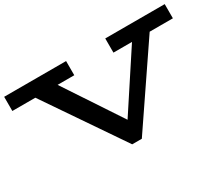

<svg xmlns="http://www.w3.org/2000/svg" viewBox="-129 -975 1473 1278"><g transform="rotate(-30 608.0 -336.0)"><path d="M467 -686V-577H-9V-686ZM1225 -686V-577H768V-686ZM571 14 105 -669H278L626 -143L971 -669H1109L645 14Z"/></g></svg>

Font: BioRhyme Expanded SemiBold
Style: Regular
Weight: 600
Width: 7
Designer: Aoife Mooney
Foundry: Aoife Mooney Type
Version: Version 1.600;gftools[0.9.33]